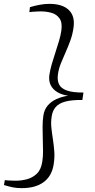

<svg xmlns="http://www.w3.org/2000/svg" viewBox="-24 -849 492 994"><path d="M231.5 -829Q299.5 -829 332.5 -797Q365.5 -765 356.5 -705Q351.5 -670 340 -638.5Q328.5 -607 315.5 -578Q302.5 -549 291.2 -521Q280 -493 276 -464.5Q271.5 -434 281.5 -412.8Q291.5 -391.5 322 -380.5Q352.5 -369.5 408 -370L402.5 -331.5Q347 -332 313.8 -323Q280.5 -314 264 -294.5Q247.5 -275 243.5 -245.5Q239 -217 242 -188Q245 -159 249.8 -128.8Q254.5 -98.5 257 -66.2Q259.5 -34 254 1Q245 61.5 202.8 93.2Q160.5 125 88 125Q62 125 41.8 120.8Q21.5 116.5 -3.5 109L1 83.5Q4.5 84.5 17.2 85.2Q30 86 42.8 86.2Q55.5 86.5 59 86.5Q87 86.5 116 78.8Q145 71 167 49.8Q189 28.5 195 -13Q199 -37.5 198.8 -67.2Q198.5 -97 197.5 -129Q196.5 -161 196.5 -192.2Q196.5 -223.5 200.5 -250.5Q205 -281 222.5 -302Q240 -323 267.5 -335.8Q295 -348.5 329 -353.5Q296 -358 272.5 -372.2Q249 -386.5 238.2 -408.8Q227.5 -431 231.5 -460.5Q235.5 -487.5 244.2 -517.5Q253 -547.5 263 -578Q273 -608.5 281.5 -637Q290 -665.5 293.5 -690Q299.5 -732.5 284 -754Q268.5 -775.5 242 -782.8Q215.5 -790 187 -790Q182.5 -790 169.5 -789.5Q156.5 -789 144 -788Q131.5 -787 128 -786L131 -812Q156 -819.5 181.5 -824.2Q207 -829 231.5 -829Z"/></svg>

Font: Merriweather 120pt Light
Style: Italic
Weight: 300
Italic angle: -7.8°
Version: Version 2.101